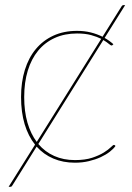

<svg xmlns="http://www.w3.org/2000/svg" viewBox="-20 -616 504 734"><path d="M367 -467.5Q351 -475.5 328.5 -481.8Q306 -488 274.5 -488Q227 -488 189.5 -471Q152 -454 126 -422.5Q100 -391 86.2 -346Q72.5 -301 72.5 -245Q72.5 -190 85 -147Q97.5 -104 120.5 -73.5ZM126.5 -65.5Q152 -35.5 187.2 -19.8Q222.5 -4 266.5 -4Q305.5 -4 332.5 -13Q359.5 -22 377 -33Q394.5 -44 403.5 -53Q412.5 -62 415.5 -62Q417.5 -62 419.5 -60L421.5 -58Q414 -47 399.5 -35.8Q385 -24.5 365 -15.2Q345 -6 320 0Q295 6 266.5 6Q221 6 184 -9.8Q147 -25.5 120 -55.5L27.5 92.5Q26 95 24.5 96.5Q23 98 20 98H13L114 -63Q88 -95.5 74.2 -141.2Q60.5 -187 60.5 -245Q60.5 -302 75 -348.8Q89.5 -395.5 117 -428.5Q144.5 -461.5 184.2 -479.8Q224 -498 274.5 -498Q303 -498 327 -492Q351 -486 372 -475.5L444 -590.5Q447.5 -596.5 452 -596.5H458.5L380 -471Q398 -461 413.5 -447L410.5 -444Q408.5 -442 406.5 -442Q403.5 -442 396.2 -448.2Q389 -454.5 375 -463Z"/></svg>

Font: Lato 2
Style: Regular
Weight: 100
Designer: Lukasz Dziedzic with Adam Twardoch and Botio Nikoltchev
Foundry: tyPoland Lukasz Dziedzic
Version: Version 2.015; 2015-08-06; http://www.latofonts.com/